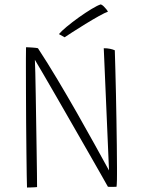

<svg xmlns="http://www.w3.org/2000/svg" viewBox="-20 -853 681 878"><path d="M149.5 2.5Q145.5 3 136.8 3.5Q128 4 119 4.2Q110 4.5 103.5 4.5Q103 -8 102.2 -51.5Q101.5 -95 100.8 -157.5Q100 -220 99.5 -290Q99 -360 98.8 -427Q98.5 -494 98.5 -545.5Q98.5 -567.5 98.5 -585.8Q98.5 -604 98.8 -617Q99 -630 99 -637Q104.5 -637 112.5 -636.5Q120.5 -636 128.8 -635.5Q137 -635 143.8 -634.2Q150.5 -633.5 153.5 -632.5Q196.5 -567 242 -490.8Q287.5 -414.5 331.5 -337.5Q375.5 -260.5 413.2 -192Q451 -123.5 478.5 -73.5L454.5 -632.5Q462.5 -632.5 469.8 -631.8Q477 -631 483.2 -629.8Q489.5 -628.5 495 -626.8Q500.5 -625 505 -623Q506 -587.5 507.5 -536.2Q509 -485 510.2 -425.5Q511.5 -366 512.5 -305Q513.5 -244 514.2 -188Q515 -132 515 -89Q515 -72 515 -57.2Q515 -42.5 514.8 -31Q514.5 -19.5 514 -11.2Q513.5 -3 513 1Q505.5 1.5 500 1.5Q494.5 1.5 490 1.5Q485.5 1.5 481.5 1.5Q477.5 1.5 473.5 1Q464 -16 439.5 -59.2Q415 -102.5 381.2 -161.2Q347.5 -220 310.5 -284.5Q273.5 -349 239 -409Q204.5 -469 178 -514.2Q151.5 -559.5 139.5 -579.5Q140.5 -563.5 141.5 -519.5Q142.5 -475.5 143.5 -415.5Q144.5 -355.5 145.5 -290Q146.5 -224.5 147.5 -164Q148.5 -103.5 149 -59Q149.5 -14.5 149.5 2.5ZM441 -833Q447.5 -830.5 454.2 -824Q461 -817.5 466.2 -810.8Q471.5 -804 473.5 -799.5Q461 -795.5 432.2 -779.5Q403.5 -763.5 370.5 -743.2Q337.5 -723 311 -705.8Q284.5 -688.5 275.5 -682.5L249.5 -697Q260 -710 285.2 -731Q310.5 -752 341 -773.8Q371.5 -795.5 398.8 -812Q426 -828.5 441 -833Z"/></svg>

Font: Grandstander Thin Thin
Style: Regular
Weight: 250
Version: Version 1.200